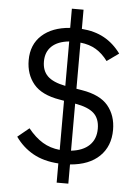

<svg xmlns="http://www.w3.org/2000/svg" viewBox="-61 -857 722 1016"><g transform="rotate(5 300.0 -349.0)"><path d="M279 11Q200 6 144 -25.5Q88 -57 50 -111L111 -161Q148 -115 188.5 -90.5Q229 -66 280 -61V-322L257 -326Q160 -342 117.5 -393.5Q75 -445 75 -520Q75 -603 129.5 -652.5Q184 -702 279 -709V-811H341V-709Q409 -704 460 -676Q511 -648 549 -596L486 -551Q458 -589 423 -610Q388 -631 340 -636V-391L370 -386Q467 -370 509.5 -318.5Q552 -267 552 -191Q552 -104 497 -50.5Q442 3 341 11V113H279ZM280 -401V-637Q220 -631 188 -601Q156 -571 156 -520Q156 -471 185 -442.5Q214 -414 280 -401ZM340 -312V-62Q403 -69 437 -102Q471 -135 471 -190Q471 -243 440.5 -271.5Q410 -300 340 -312Z"/></g></svg>

Font: iA Writer Quattro V
Style: Regular
Weight: 400
Designer: Mike Abbink, Paul van der Laan, Pieter van Rosmalen, Oliver Reichenstein
Foundry: Information Architects Inc.
Version: Version 2.000